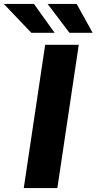

<svg xmlns="http://www.w3.org/2000/svg" viewBox="-82 -949 488 969"><path d="M38 0 146 -723H315.5L207.5 0ZM76 -783.5 -62.5 -929H89.5L193.5 -783.5ZM268.5 -783.5 158.5 -929H305L385.5 -783.5Z"/></svg>

Font: Public Sans Thin ExtraBold
Style: Italic
Weight: 800
Italic angle: -8°
Version: Version 2.001